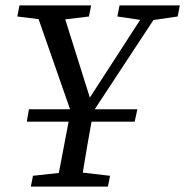

<svg xmlns="http://www.w3.org/2000/svg" viewBox="-20 -690 685 710"><path d="M478 -240 488 -286H87L79 -240H478ZM44 -629 165 -614H185L309 -629L317 -670H52L44 -629ZM94 0H379L387 -40L257 -55H239L102 -40L94 0ZM252 -249H306L583 -670H533L307 -321L303 -314H317L205 -670H105L252 -249ZM188 0H278C294 -103 312 -207 331 -310H247L188 0ZM414 -629 515 -614H534L637 -629L645 -670H422L414 -629Z"/></svg>

Font: Source Serif 4 Variable
Style: Italic
Weight: 400
Italic angle: -12°
Designer: Frank Grießhammer
Foundry: Adobe Systems Incorporated
Version: Version 4.004;hotconv 1.0.116;makeotfexe 2.5.65601